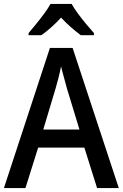

<svg xmlns="http://www.w3.org/2000/svg" viewBox="-20 -1012 627 981"><path d="M476 -51 411 -258H175L110 -51H0L235 -767H351L587 -51ZM322 -560Q317 -581 307 -615.5Q297 -650 292 -673Q287 -646 278.5 -613Q270 -580 264 -560L201 -350H386ZM346 -992Q358 -970 378 -943Q398 -916 419.5 -890Q441 -864 460 -843V-832H393Q370 -849 343.5 -872Q317 -895 292 -922Q240 -866 191 -832H126V-843Q144 -864 165.5 -890.5Q187 -917 206.5 -943.5Q226 -970 238 -992Z"/></svg>

Font: Noto Sans Tamil UI SemiCondensed Medium
Style: Regular
Weight: 500
Width: 4
Designer: Jelle Bosma - Monotype Design Team
Foundry: Monotype Imaging Inc.
Version: Version 2.004; ttfautohint (v1.8.4.7-5d5b)